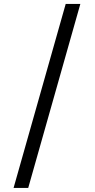

<svg xmlns="http://www.w3.org/2000/svg" viewBox="-20 -802 482 973"><path d="M313 -782.2H387.2L123 150.4H48.8Z"/></svg>

Font: Proza Libre
Style: Regular
Weight: 400
Designer: Jasper de Waard
Foundry: Jasper de Waard
Version: Version 1.000; ttfautohint (v1.4.1.8-43bc)